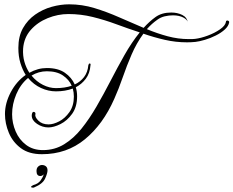

<svg xmlns="http://www.w3.org/2000/svg" viewBox="-20 -647 1081 889"><path d="M174 117Q185 117 192.5 123Q200 129 200 142Q200 155 189 179.5Q178 204 140 220Q136 222 133 222Q124 222 124 218Q124 215 134 210Q157 204 168 188.5Q179 173 183 160Q175 168 167 168Q149 168 149 145Q149 131 157 124Q165 117 174 117ZM174 67Q114 67 76.5 39Q39 11 21 -32Q3 -75 3 -119Q3 -169 29.5 -219.5Q56 -270 99 -300Q84 -324 74.5 -355Q65 -386 65 -425Q65 -479 86.5 -517Q108 -555 143 -579.5Q178 -604 219.5 -615.5Q261 -627 300 -627Q360 -627 417.5 -609.5Q475 -592 531.5 -567Q588 -542 645 -518Q672 -548 700 -568Q729 -589 773 -589Q801 -589 823.5 -578Q846 -567 850 -542Q848 -556 828.5 -566Q809 -576 781 -576Q762 -576 743 -571.5Q724 -567 709 -556Q683 -538 660 -512Q708 -492 756.5 -479Q805 -466 854 -466Q862 -466 869 -466Q876 -466 883 -467Q909 -470 941.5 -482Q974 -494 998.5 -511Q1023 -528 1026 -545Q1026 -552 1033 -552Q1036 -552 1039 -549.5Q1042 -547 1041 -543Q1038 -526 1021 -510.5Q1004 -495 979 -482.5Q954 -470 928.5 -462.5Q903 -455 885 -453Q875 -452 865.5 -451.5Q856 -451 846 -451Q794 -451 743.5 -462.5Q693 -474 644 -491Q612 -447 589.5 -395Q567 -343 548.5 -289.5Q530 -236 509 -189Q457 -71 373 -2Q289 67 174 67ZM239 -224Q204 -224 170 -239.5Q136 -255 110 -286Q75 -257 55.5 -211Q36 -165 36 -118Q36 -77 52.5 -38.5Q69 0 101 24Q133 48 179 48Q233 48 277 21Q321 -6 357.5 -51.5Q394 -97 427 -154Q460 -211 491.5 -272Q523 -333 556 -391.5Q589 -450 627 -497Q572 -515 518 -535Q464 -555 409 -568.5Q354 -582 297 -582Q248 -582 201 -563Q154 -544 122.5 -508.5Q91 -473 87 -422Q85 -389 93 -361Q101 -333 116 -310Q155 -332 197 -332Q249 -332 280.5 -310Q312 -288 326 -256Q352 -268 369 -290Q386 -312 389 -345Q391 -353 395 -353Q401 -353 399 -345Q396 -307 377 -282Q358 -257 331 -243Q337 -223 337 -201Q337 -152 314 -120Q291 -88 260 -72.5Q229 -57 204 -57Q176 -57 151.5 -73.5Q127 -90 127 -112Q127 -115 127.5 -117.5Q128 -120 129 -123Q131 -129 136 -129Q139 -129 142 -126.5Q145 -124 144 -119Q140 -106 157.5 -88.5Q175 -71 205 -71Q227 -71 254 -85Q281 -99 301.5 -128Q322 -157 322 -200Q322 -219 317 -237Q282 -224 239 -224ZM197 -317Q159 -317 126 -297Q149 -269 179 -254Q209 -239 239 -239Q280 -239 312 -250Q300 -278 271.5 -297.5Q243 -317 197 -317Z"/></svg>

Font: Gwendolyn
Style: Regular
Weight: 400
Designer: Robert E. Leuschke
Foundry: Robert E. Leuschke
Version: Version 1.010; ttfautohint (v1.8.3)